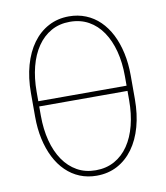

<svg xmlns="http://www.w3.org/2000/svg" viewBox="-82 -789 749 867"><g transform="rotate(-10 292.5 -356.0)"><path d="M292 -720.7Q333.5 -720.7 369.1 -706.3Q404.8 -691.9 432.9 -664.6Q460.9 -637.2 480.5 -598.9Q500 -560.5 510.5 -512.7Q521 -464.8 521 -409.7V-301.3Q521 -231.9 505.1 -174.8Q489.3 -117.7 459.2 -76.4Q429.2 -35.2 387 -12.7Q344.7 9.8 292 9.8Q250.5 9.8 215.1 -4.6Q179.7 -19 151.6 -46.4Q123.5 -73.7 104 -112.1Q84.5 -150.4 74 -198Q63.5 -245.6 63.5 -301.3V-409.7Q63.5 -479 79.6 -536.1Q95.7 -593.3 125.7 -634.5Q155.8 -675.8 198 -698.2Q240.2 -720.7 292 -720.7ZM292 -695.8Q243.7 -695.8 206.3 -674.8Q168.9 -653.8 142.8 -615.7Q116.7 -577.6 103.3 -525.4Q89.8 -473.1 89.8 -410.6Q89.8 -399.9 89.8 -389.2Q89.8 -378.4 89.8 -367.2H494.6Q494.6 -378.4 494.6 -389.2Q494.6 -399.9 494.6 -410.6Q494.6 -473.1 481 -525.4Q467.3 -577.6 441.4 -615.7Q415.5 -653.8 377.9 -674.8Q340.3 -695.8 292 -695.8ZM292 -15.1Q340.3 -15.1 378.2 -36.1Q416 -57.1 441.9 -95.2Q467.8 -133.3 481.2 -185.8Q494.6 -238.3 494.6 -301.3Q494.6 -312 494.6 -322.3Q494.6 -332.5 494.6 -343.3H89.8Q89.8 -332.5 89.8 -322.3Q89.8 -312 89.8 -301.3Q89.8 -238.3 103.5 -185.8Q117.2 -133.3 143.3 -95.2Q169.4 -57.1 206.8 -36.1Q244.1 -15.1 292 -15.1Z"/></g></svg>

Font: Roboto Condensed Thin
Style: Regular
Weight: 250
Width: 3
Designer: Christian Robertson
Foundry: Google
Version: Version 3.009; 2024